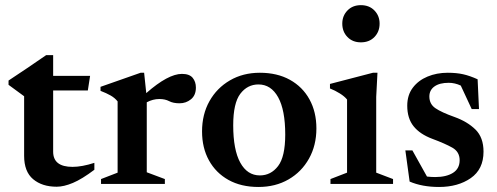

<svg xmlns="http://www.w3.org/2000/svg" viewBox="-20 -732 1978 764"><path d="M191.5 -128.5Q191.5 -68 268.5 -68Q306 -68 355.5 -84V-56.5Q306.5 -19.5 270.2 -4.2Q234 11 205.5 11Q147.5 11 111.8 -19Q76 -49 76 -112V-349L14 -394.5V-411.5Q47 -433.5 88.5 -461.2Q130 -489 163.5 -512.5H191.5V-430H338.5L329.5 -372H191.5Z M704 -438Q734 -438 746.8 -422.2Q759.5 -406.5 759.5 -383.5Q759.5 -353 740 -337Q720.5 -321 694.5 -321Q669 -321 653 -329.5Q637 -338 614 -338Q588.5 -338 564 -325V-46.5L636 -19.5V0H382V-19.5L448 -45V-328.5Q437 -342.5 420.2 -352Q403.5 -361.5 380 -370.5V-386.5L539.5 -442.5H553.5L562 -361.5Q649 -438 704 -438Z M1008.5 12Q939.5 12 889.2 -16Q839 -44 811.5 -93.8Q784 -143.5 784 -209Q784 -277 813.5 -329.5Q843 -382 895 -412.2Q947 -442.5 1014 -442.5Q1083 -442.5 1133.5 -414.5Q1184 -386.5 1211.5 -336.5Q1239 -286.5 1239 -221Q1239 -153.5 1209.5 -100.8Q1180 -48 1128 -18Q1076 12 1008.5 12ZM1014 -34Q1058 -34 1086.5 -71.2Q1115 -108.5 1115 -196.5Q1115 -294 1086.8 -345Q1058.5 -396 1008.5 -396Q964.5 -396 936.2 -358.8Q908 -321.5 908 -233.5Q908 -136 936 -85Q964 -34 1014 -34Z M1416 -563.5Q1383 -563.5 1362.5 -584.8Q1342 -606 1342 -638Q1342 -669 1362.5 -690.2Q1383 -711.5 1416 -711.5Q1449.5 -711.5 1470 -690.2Q1490.5 -669 1490.5 -638Q1490.5 -606 1470 -584.8Q1449.5 -563.5 1416 -563.5ZM1482 -442.5 1477 -346.5V-45L1544 -19.5V0H1295V-19.5L1361 -45V-336Q1351 -348.5 1332.2 -360.2Q1313.5 -372 1293 -380V-398L1464 -442.5Z M1761.5 -442.5Q1796.5 -442.5 1823 -436.5Q1849.5 -430.5 1880.5 -416.5L1886 -298H1857L1813.5 -391.5Q1790 -402.5 1765.5 -402.5Q1729 -402.5 1708.8 -388Q1688.5 -373.5 1688.5 -348Q1688.5 -318 1712.5 -301.5Q1736.5 -285 1788.5 -266.5Q1840 -248 1872 -216.5Q1904 -185 1904 -128.5Q1904 -58.5 1853.2 -23.2Q1802.5 12 1727 12Q1660 12 1610 -9.5L1593 -133.5H1621L1679 -29.5Q1687.5 -28.5 1695.5 -28Q1703.5 -27.5 1711.5 -27.5Q1756 -27.5 1782.5 -44.2Q1809 -61 1809 -94.5Q1809 -128 1779.8 -144.5Q1750.5 -161 1700.5 -179.5Q1651 -198 1625.8 -229.5Q1600.5 -261 1600.5 -311.5Q1600.5 -353.5 1622.5 -382.8Q1644.5 -412 1681 -427.2Q1717.5 -442.5 1761.5 -442.5Z"/></svg>

Font: Newsreader Text SemiBold
Style: Regular
Weight: 600
Designer: Hugues Gentile
Foundry: Production Type
Version: Version 1.001